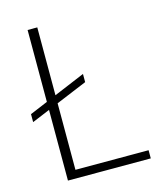

<svg xmlns="http://www.w3.org/2000/svg" viewBox="-106 -781 740 862"><g transform="rotate(-15 264.0 -350.0)"><path d="M20 -294V-331L292 -445V-407ZM103 0V-700H148V-38H488V0Z"/></g></svg>

Font: DM Sans 24pt ExtraLight
Style: Regular
Weight: 250
Designer: Colophon Foundry, Jonny Pinhorn
Foundry: Colophon Foundry
Version: Version 4.004;gftools[0.9.30]